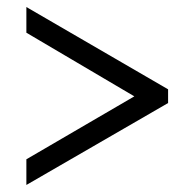

<svg xmlns="http://www.w3.org/2000/svg" viewBox="-20 -631 552 546"><path d="M55 -105V-178L362 -357L55 -538V-611L458 -377V-338Z"/></svg>

Font: Noto Serif Georgian SemiCondensed SemiBold
Style: Regular
Weight: 600
Width: 4
Designer: Monotype Design Team, Akaki Razmadze
Foundry: Google LLC
Version: Version 2.003; ttfautohint (v1.8.4.7-5d5b)